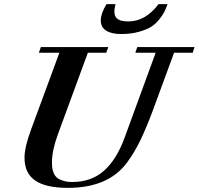

<svg xmlns="http://www.w3.org/2000/svg" viewBox="-20 -889 954 922"><path d="M562 -725.6Q514.6 -725.6 489.3 -742.2Q463.9 -758.8 463.9 -790.5Q463.9 -823.7 491.2 -869.1H534.7Q522.9 -824.7 537.1 -805.4Q551.3 -786.1 596.2 -786.1Q678.7 -786.1 741.2 -869.1H784.7Q776.9 -848.1 770 -833.7Q763.2 -819.3 745.6 -796.9Q728 -774.4 706.1 -760.5Q684.1 -746.6 646.5 -736.1Q608.9 -725.6 562 -725.6ZM305.7 13.2Q200.2 13.2 148.9 -22.2Q97.7 -57.6 97.7 -131.3Q97.7 -182.6 128.9 -266.1L265.1 -635.7H166.5L176.3 -663.1H500L490.2 -635.7H401.9L258.8 -246.1Q229.5 -166.5 229.5 -109.9Q229.5 -94.2 231 -82.5Q232.4 -70.8 238.3 -57.1Q244.1 -43.5 254.4 -35.2Q264.6 -26.9 283.2 -21Q301.8 -15.1 327.6 -15.1Q418 -15.1 479 -68.8Q540 -122.6 578.6 -228.5L727.5 -635.7H629.9L639.2 -663.1H914.1L905.3 -635.7H815.9L714.8 -360.8Q682.6 -274.4 653.6 -214.6Q624.5 -154.8 590.3 -108.9Q500.5 13.2 305.7 13.2Z"/></svg>

Font: Elstob 18pt
Style: Bold Italic
Weight: 700
Italic angle: -20°
Designer: Peter S. Baker
Version: Version 1.015